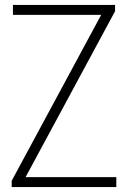

<svg xmlns="http://www.w3.org/2000/svg" viewBox="-20 -760 520 780"><path d="M27.5 0V-25.5L391 -699.5H32.5V-740H447.5V-714.5L84 -40.5H452.5V0Z"/></svg>

Font: Encode Sans Cnd XLt
Style: Regular
Weight: 200
Width: 3
Designer: Multiple Designers
Foundry: Impallari Type
Version: Version 3.002; ttfautohint (v1.8.3) -l 8 -r 50 -G 200 -x 14 